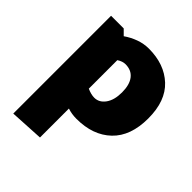

<svg xmlns="http://www.w3.org/2000/svg" viewBox="-198 -629 976 976"><g transform="rotate(45 289.5 -141.5)"><path d="M559 -249Q559 -122 489.5 -55.5Q420 11 302 11Q268 11 238 1V209L56 219V-484H147L175 -456Q205 -477 239.5 -489.5Q274 -502 310 -502Q422 -502 490.5 -438Q559 -374 559 -249ZM371 -248Q371 -303 348 -332.5Q325 -362 282 -362Q261 -362 238 -347V-142Q267 -129 290 -129Q325 -129 348 -161Q371 -193 371 -248Z"/></g></svg>

Font: Catamaran
Style: Regular
Weight: 900
Designer: Pria Ravichandran
Version: Version 1.001;PS 001.000;hotconv 1.0.70;makeotf.lib2.5.58329